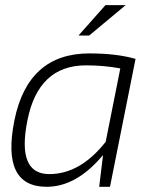

<svg xmlns="http://www.w3.org/2000/svg" viewBox="-20 -718 590 738"><path d="M442.4 -455.1Q378.9 -466.8 310.5 -466.8Q127.4 -466.8 85.4 -255.4Q43.9 -48.8 169.4 -48.8Q288.6 -48.8 386.2 -172.9ZM402.8 0H361.3L376 -122.1Q274.4 0 159.2 0Q-15.6 0 35.2 -254.4Q86.9 -512.7 323.7 -512.7Q427.7 -512.7 501 -491.7ZM385.3 -698.2H462.9L322.8 -581.5H281.7Z"/></svg>

Font: Sansation Light
Style: Light Italic
Weight: 300
Designer: Bernd Montag
Version: Version 1.301